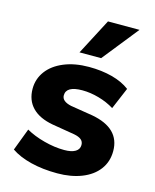

<svg xmlns="http://www.w3.org/2000/svg" viewBox="-120 -878 783 971"><g transform="rotate(15 271.5 -392.5)"><path d="M31.2 -47.9 75.2 -164.1Q116.2 -140.6 171.4 -126Q226.6 -111.3 277.3 -111.3Q315.4 -111.3 335.4 -123.5Q355.5 -135.7 355.5 -158.2Q355.5 -175.8 343.3 -186Q331.1 -196.3 305.7 -201.2L188.5 -220.7Q117.2 -233.4 80.1 -271.5Q43 -309.6 43 -370.1Q43 -420.9 73.2 -461.9Q103.5 -502.9 160.2 -526.4Q216.8 -549.8 291 -549.8Q357.4 -549.8 412.6 -535.2Q467.8 -520.5 504.9 -492.2L457 -378.9Q420.9 -401.4 376 -414.1Q331.1 -426.8 289.1 -426.8Q204.1 -426.8 204.1 -377.9Q204.1 -346.7 253.9 -335.9L369.1 -317.4Q518.6 -290 518.6 -169.9Q518.6 -114.3 487.8 -73.2Q457 -32.2 401.4 -10.3Q345.7 11.7 273.4 11.7Q197.3 11.7 134.8 -3.9Q72.3 -19.5 31.2 -47.9ZM323.2 -796.9H488.3L337.9 -608.4H224.6Z"/></g></svg>

Font: Min Sans Black
Style: Regular
Weight: 900
Designer: Jinseong-Kim, NotoSansCJK, Nunito
Foundry: Jinseong-Kim
Version: Version 1.000